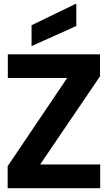

<svg xmlns="http://www.w3.org/2000/svg" viewBox="-20 -984 563 1004"><path d="M20 0V-115L331 -576H21V-700H503V-585L190 -124H504V0ZM145 -743V-852L376 -964H379V-848Z"/></svg>

Font: DM Sans 36pt Black
Style: Regular
Weight: 900
Designer: Colophon Foundry, Jonny Pinhorn
Foundry: Colophon Foundry
Version: Version 4.004;gftools[0.9.30]